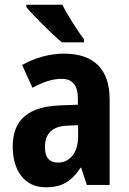

<svg xmlns="http://www.w3.org/2000/svg" viewBox="-20 -852 549 816"><path d="M245 -832H92V-822C121 -786 203 -705 243 -672H337V-685C312 -718 266 -789 245 -832ZM252 -624C190 -624 127 -606 74 -576L118 -479C165 -504 202 -517 243 -517C289 -517 311 -487 311 -434V-407L233 -404C102 -398 34 -345 34 -229C34 -131 81 -56 174 -56C246 -56 285 -83 322 -139H325L349 -66H446V-429C446 -560 377 -624 252 -624ZM268 -318 312 -320V-271C312 -203 276 -161 227 -161C192 -161 171 -180 171 -227C171 -282 200 -316 268 -318Z"/></svg>

Font: Noto Sans Malayalam UI Condensed
Style: Bold
Weight: 700
Width: 3
Designer: Jelle Bosma - Monotype Design Team
Foundry: Monotype Imaging Inc.
Version: Version 2.104